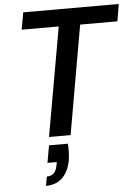

<svg xmlns="http://www.w3.org/2000/svg" viewBox="-63 -748 763 1063"><g transform="rotate(-5 319.0 -216.0)"><path d="M189 0 296 -605H90L107 -700H638L622 -605H415L309 0ZM149 268 158 217Q184 217 198 202Q212 187 217 157L220 142H168L185 46H290Q292 70 291 94Q290 118 287 138Q275 201 240 234.5Q205 268 149 268Z"/></g></svg>

Font: DM Sans 16pt SemiBold
Style: Italic
Weight: 600
Italic angle: -10°
Version: Version 4.004;gftools[0.9.30]